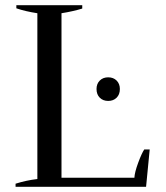

<svg xmlns="http://www.w3.org/2000/svg" viewBox="-20 -720 639 740"><path d="M40 -12Q81 -25 124 -30V-669Q78 -676 43 -688V-700H297V-687Q261 -676 217 -669V-35H498Q499 -56 512.5 -92.5Q526 -129 536 -144H557L543 0H40ZM352 -377Q352 -397 364.5 -409.5Q377 -422 397 -422Q417 -422 429.5 -409.5Q442 -397 442 -377Q442 -356 429.5 -343.5Q417 -331 397 -331Q377 -331 364.5 -343.5Q352 -356 352 -377Z"/></svg>

Font: Trirong
Style: Regular
Weight: 400
Designer: Katatrad Team
Foundry: CadsonDemak
Version: Version 1.001